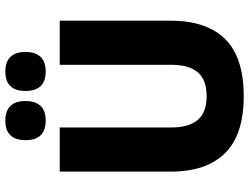

<svg xmlns="http://www.w3.org/2000/svg" viewBox="-122 -750 888 683"><g transform="rotate(-90 321.5 -408.0)"><path d="M321.5 15.5Q184.5 15.5 118.8 -50.8Q53 -117 53 -245V-639H210V-242Q210 -180 236.8 -148.2Q263.5 -116.5 321.5 -116.5Q380 -116.5 406.5 -148.2Q433 -180 433 -242V-639H590V-245Q590 -117 524.8 -50.8Q459.5 15.5 321.5 15.5ZM234 -689Q199.5 -689 182.2 -707.2Q165 -725.5 165 -758.5V-762.5Q165 -796 182.2 -814.2Q199.5 -832.5 234 -832.5Q269.5 -832.5 286.8 -814.2Q304 -796 304 -762.5V-758.5Q304 -725.5 286.8 -707.2Q269.5 -689 234 -689ZM409 -689Q374 -689 357 -707.2Q340 -725.5 340 -758.5V-762.5Q340 -796 357 -814.2Q374 -832.5 409 -832.5Q444 -832.5 461.2 -814.2Q478.5 -796 478.5 -762.5V-758.5Q478.5 -725.5 461.2 -707.2Q444 -689 409 -689Z"/></g></svg>

Font: Anek Malayalam
Style: Bold
Weight: 700
Version: Version 1.003